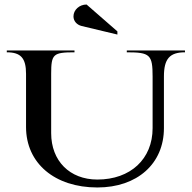

<svg xmlns="http://www.w3.org/2000/svg" viewBox="-20 -823 847 848"><path d="M304.5 -750.4C304.5 -730 319.5 -713.3 340.5 -708.2L498.5 -670.4V-684.4L362.4 -803C330.4 -803 304.5 -779.4 304.5 -750.4ZM10 -592C72 -592 95 -566.2 95 -497V-262C95 -102.2 221.5 5 410 5C586.4 5 704 -100.2 704 -257V-485C704 -562.9 729.1 -592 797 -592V-600H540V-592C642.6 -592 654 -581.3 654 -485V-257C654 -120.8 556.4 -30 410 -30C287.9 -30 206 -112.3 206 -235V-497C206 -584 214.8 -592 309 -592V-600H10Z"/></svg>

Font: Prida01
Style: Bold
Weight: 700
Designer: gluk
Foundry: gluk
Version: Version 00.072